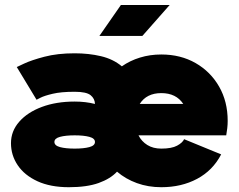

<svg xmlns="http://www.w3.org/2000/svg" viewBox="-20 -743 966 777"><path d="M258.8 14.6Q184.1 14.6 131.6 -9.5Q79.1 -33.7 51.8 -74.2Q24.4 -114.7 24.4 -163.6Q24.4 -212.4 57.9 -250.5Q91.3 -288.6 149.4 -310.3Q207.5 -332 282.2 -332Q326.7 -332 364.3 -322.3Q363.8 -343.8 346.7 -357.7Q329.6 -371.6 282.2 -371.6Q227.1 -371.6 193.1 -363.5Q159.2 -355.5 143.6 -347.4Q127.9 -339.4 127.9 -339.4L47.9 -471.7Q47.9 -471.7 77.4 -485.6Q106.9 -499.5 159.7 -513.4Q212.4 -527.3 282.2 -527.3Q339.4 -527.3 388.7 -515.6Q438 -503.9 473.1 -474.6Q505.9 -497.6 546.4 -510Q586.9 -522.5 632.8 -522.5Q710.9 -522.5 771.5 -487.8Q832 -453.1 866.7 -392.6Q901.4 -332 901.4 -253.9Q901.4 -238.8 899.7 -224.1Q897.9 -209.5 895.5 -195.3H540.5Q552.7 -170.9 576.2 -156.2Q599.6 -141.6 632.8 -141.6Q674.8 -141.6 696.8 -153.6Q718.8 -165.5 725.1 -179.7L875 -118.2Q841.3 -53.2 777.8 -19.3Q714.4 14.6 632.8 14.6Q579.6 14.6 533.9 -2Q488.3 -18.6 453.6 -48.3Q426.8 -19.5 379.2 -2.4Q331.5 14.6 258.8 14.6ZM632.8 -366.2Q573.2 -366.2 545.4 -322.3H721.7Q692.9 -366.2 632.8 -366.2ZM364.3 -168.5Q364.3 -183.1 341.6 -189.2Q318.8 -195.3 282.2 -195.3Q245.6 -195.3 222.9 -189.2Q200.2 -183.1 200.2 -168.5Q200.2 -153.8 222.9 -147.7Q245.6 -141.6 282.2 -141.6Q318.8 -141.6 341.6 -147.7Q364.3 -153.8 364.3 -168.5ZM556.2 -597.7H382.3L469.2 -722.7H666.5Z"/></svg>

Font: Giphurs Black
Style: Regular
Weight: 900
Version: Version 0.920; ttfautohint (v1.8.4.7-5d5b)